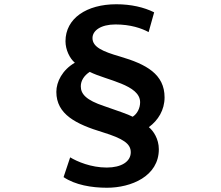

<svg xmlns="http://www.w3.org/2000/svg" viewBox="-20 -804 1040 903"><path d="M705 -746C657 -770 596 -784 527 -784C388 -784 288 -718 288 -610C288 -570 308 -529 332 -509C273 -475 245 -419 245 -372C245 -266 338 -220 463 -182C560 -152 595 -128 595 -88C595 -44 551 -16 482 -16C408 -16 343 -44 310 -64L279 29C334 66 411 79 483 79C597 79 727 25 727 -102C727 -151 701 -189 680 -206C724 -238 754 -287 754 -346C754 -455 668 -502 545 -538C462 -562 415 -583 415 -625C415 -660 454 -689 523 -689C594 -689 646 -671 679 -653ZM402 -466C481 -426 639 -406 639 -323C639 -296 626 -269 604 -255C581 -267 533 -283 470 -305C385 -333 360 -362 360 -398C360 -425 376 -449 402 -466Z"/></svg>

Font: Noto Sans Mono CJK JP Bold
Style: Regular
Weight: 700
Designer: Ryoko NISHIZUKA (kana & ideographs); Paul D. Hunt (Latin, Greek & Cyrillic); Wenlong ZHANG (bopomofo); Sandoll Communica
Foundry: Adobe Systems Incorporated
Version: Version 1.004;PS 1.004;hotconv 1.0.82;makeotf.lib2.5.63406